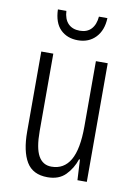

<svg xmlns="http://www.w3.org/2000/svg" viewBox="-84 -783 600 848"><g transform="rotate(10 216.0 -359.0)"><path d="M364 -532V0H322L317 -92H313Q299 -50 269.5 -20Q240 10 189 10Q123 10 94.5 -37.5Q66 -85 66 -173V-532H120V-185Q120 -109 139.5 -74Q159 -39 198 -39Q254 -39 282.5 -88Q311 -137 311 -240V-532ZM328 -728Q326 -673 295.5 -641Q265 -609 216 -609Q168 -609 138 -638.5Q108 -668 106 -728H144Q146 -691 165 -671.5Q184 -652 217 -652Q250 -652 268.5 -672Q287 -692 290 -728Z"/></g></svg>

Font: Noto Sans Khmer ExtraCondensed Light
Style: Regular
Weight: 300
Width: 2
Designer: Danh Hong and the Monotype Design Team
Foundry: Monotype Imaging Inc.
Version: Version 2.004; ttfautohint (v1.8.4.7-5d5b)